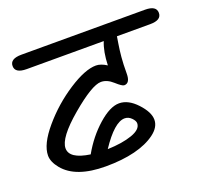

<svg xmlns="http://www.w3.org/2000/svg" viewBox="-107 -775 932 862"><g transform="rotate(-20 359.5 -344.5)"><path d="M462 -358Q452 -358 424.5 -383Q397 -408 368 -408Q325 -408 221 -320Q117 -232 117 -182Q117 -132 214 -118Q254 -189 311 -239.5Q368 -290 411.5 -290Q455 -290 495.5 -246.5Q536 -203 536 -167Q536 -131 497.5 -102.5Q459 -74 399 -59Q339 -44 260 -44Q117 -44 59 -115Q32 -148 32 -178Q32 -232 95 -306Q158 -380 239 -432.5Q320 -485 372 -485Q395 -485 423 -467Q425 -532 443 -576H75Q20 -576 20 -610.5Q20 -645 75 -645H665Q719 -645 719 -610.5Q719 -576 665 -576H506Q505 -569 500.5 -541.5Q496 -514 493 -481.5Q490 -449 490 -403.5Q490 -358 462 -358ZM412 -218Q363 -218 294 -114Q364 -116 411 -132.5Q458 -149 458 -178Q458 -190 444 -204Q430 -218 412 -218Z"/></g></svg>

Font: Kalam
Style: Regular
Weight: 400
Designer: Lipi Raval (Devanagari and Latin), Jonny Pinhorn (Latin)
Foundry: Indian Type Foundry
Version: Version 2.001;PS 1.0;hotconv 1.0.79;makeotf.lib2.5.61930; tt